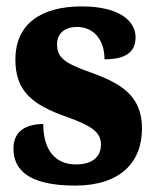

<svg xmlns="http://www.w3.org/2000/svg" viewBox="-20 -569 484 599"><path d="M215 10C353 10 423 -61 423 -168C423 -270 358 -309 263 -343C180 -372 158 -390 158 -431C158 -466 184 -485 220 -485C268 -485 306 -450 306 -384C373 -384 403 -407 403 -453C403 -501 356 -549 235 -549C110 -549 28 -496 28 -383C28 -284 81 -242 189 -204C261 -178 295 -159 295 -118C295 -85 274 -56 217 -56C158 -56 115 -94 115 -182C64 -182 22 -162 22 -106C22 -41 66 10 215 10Z"/></svg>

Font: Noto Serif Tamil Condensed Black
Style: Regular
Weight: 900
Width: 3
Designer: Indian Type Foundry, Tom Grace, and the Monotype Design Team
Foundry: Monotype Imaging Inc.
Version: Version 2.004